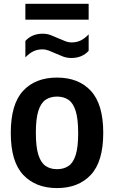

<svg xmlns="http://www.w3.org/2000/svg" viewBox="-20 -950 582 980"><path d="M271 10Q162 10 98.5 -57.5Q35 -125 35 -271Q35 -418.5 97.8 -486.2Q160.5 -554 271 -554Q381.5 -554 444.2 -485.8Q507 -417.5 507 -272Q507 -125.5 443.8 -57.8Q380.5 10 271 10ZM271 -86.5Q305 -86.5 329.2 -102.5Q353.5 -118.5 366.2 -158.5Q379 -198.5 379 -270.5Q379 -344 366 -384.5Q353 -425 328.8 -441Q304.5 -457 271 -457Q237.5 -457 213.2 -441Q189 -425 176 -385Q163 -345 163 -272.5Q163 -199.5 176 -159.2Q189 -119 213 -102.8Q237 -86.5 271 -86.5ZM344 -654Q321.5 -654 301.5 -661.5Q281.5 -669 263 -677.5Q245.5 -685.5 229.2 -691.8Q213 -698 196.5 -698Q170.5 -698 150 -688Q129.5 -678 109.5 -657V-741Q143 -778 198 -778Q220.5 -778 240.5 -770.2Q260.5 -762.5 279 -754Q296.5 -746.5 312.8 -740Q329 -733.5 345.5 -733.5Q371.5 -733.5 392 -743.5Q412.5 -753.5 432.5 -774.5V-690.5Q399 -654 344 -654ZM109.5 -849.5V-930.5H432.5V-849.5Z"/></svg>

Font: Encode Sans SmCnd SmBold
Style: Regular
Weight: 600
Width: 4
Designer: Multiple Designers
Foundry: Impallari Type
Version: Version 3.002; ttfautohint (v1.8.3) -l 8 -r 50 -G 200 -x 14 